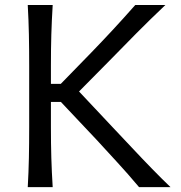

<svg xmlns="http://www.w3.org/2000/svg" viewBox="-20 -770 744 790"><path d="M94.2 0Q97.7 -62.5 98.9 -120.6Q100.1 -178.7 100.1 -248V-499.5Q100.1 -569.8 98.9 -627.9Q97.7 -686 94.2 -749.5H196.8Q192.9 -686 191.2 -627.9Q189.5 -569.8 189.5 -499.5V-424.8H230L356 -554.2Q400.4 -600.1 442.4 -645.3Q484.4 -690.4 536.6 -749.5H660.6Q598.1 -690.4 541.5 -633.3Q484.9 -576.2 429.7 -519.5L305.2 -393.6L443.8 -246.1Q480.5 -207.5 522.7 -162.4Q564.9 -117.2 606.4 -74.7Q647.9 -32.2 681.6 0H552.2Q505.4 -55.7 461.9 -102.8Q418.5 -149.9 376.5 -195.8L230.5 -350.6H189.5V-248Q189.5 -178.7 191.2 -120.6Q192.9 -62.5 196.8 0Z"/></svg>

Font: Pinar DS4-Regular
Style: Regular
Weight: 400
Designer: Amin Abedi
Version: Version 2.000